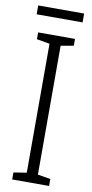

<svg xmlns="http://www.w3.org/2000/svg" viewBox="-94 -880 440 918"><g transform="rotate(10 125.5 -420.5)"><path d="M237 -841H14V-798H237ZM215 0V-34L153 -44V-670L215 -681V-714H36V-681L99 -670V-44L36 -34V0Z"/></g></svg>

Font: Noto Sans Arabic UI XCn Lt
Style: Regular
Weight: 300
Width: 2
Designer: Monotype Design Team, Nadine Chahine and Nizar Qandah
Foundry: Monotype Imaging Inc.
Version: Version 2.010